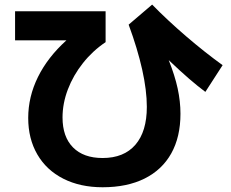

<svg xmlns="http://www.w3.org/2000/svg" viewBox="-20 -749 978 814"><path d="M99.6 -249Q99.6 -338.9 141.1 -422.9Q182.6 -506.8 261.7 -578.1H43.9V-701.2H427.7V-570.3Q373 -533.7 331.8 -481.7Q290.5 -429.7 267.8 -370.1Q245.1 -310.5 245.1 -251Q245.1 -168.9 289.6 -124Q334 -79.1 415 -79.1Q505.4 -79.1 554 -135.3Q602.5 -191.4 602.5 -295.9Q602.5 -365.7 582.8 -454.1Q563 -542.5 525.4 -644.5L625 -729.5Q689.5 -663.6 769 -595.2Q848.6 -526.9 923.8 -472.7L850.6 -359.4Q817.4 -384.3 781.5 -415.3Q745.6 -446.3 695.3 -494.1Q721.2 -429.2 733.2 -374Q745.1 -318.8 745.1 -266.6Q745.1 -168.5 706.1 -98.6Q667 -28.8 592.8 8.1Q518.6 44.9 415 44.9Q320.3 44.9 248.8 8.8Q177.2 -27.3 138.4 -94Q99.6 -160.6 99.6 -249Z"/></svg>

Font: Pretendard JP ExtraBold
Style: Regular
Weight: 800
Designer: Base glyphs from Inter by Rasmus Andersson; Hangeul glyphs from Noto Sans CJK(Source Han Sans) by Jang Soo-young and Kan
Foundry: Kil Hyung-jin
Version: Version 1.309